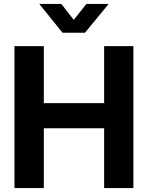

<svg xmlns="http://www.w3.org/2000/svg" viewBox="-20 -964 758 984"><path d="M54.2 0V-727.5H204.6V-435.5H513.7V-727.5H663.6V0H513.7V-306.6H204.6V0ZM294.4 -943.8 357.9 -862.3 422.9 -943.8H536.6V-943.4L415.5 -796.4H300.3L181.6 -943.4V-943.8Z"/></svg>

Font: Inter Display
Style: Bold
Weight: 700
Designer: Rasmus Andersson
Foundry: rsms
Version: Version 4.001;git-9221beed3